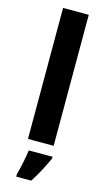

<svg xmlns="http://www.w3.org/2000/svg" viewBox="-146 -807 597 1076"><g transform="rotate(15 152.5 -269.5)"><path d="M227 0H78V-760H227ZM237 61V71Q222 104 202 142.5Q182 181 156 221H69V208Q77 179 86 136Q95 93 99 61Z"/></g></svg>

Font: Noto Sans
Style: Bold
Weight: 700
Designer: Monotype Design Team
Foundry: Monotype Imaging Inc.
Version: Version 2.000;GOOG;noto-source:20170915:90ef993387c0; ttfaut